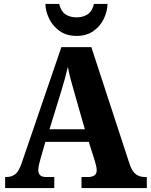

<svg xmlns="http://www.w3.org/2000/svg" viewBox="-20 -953 764 973"><path d="M6 0V-56H14Q38 -56 56.5 -69.5Q75 -83 90 -127L291 -714H443L638 -118Q650 -84 668.5 -70Q687 -56 713 -56H724V0H393V-56H428Q445 -56 457.5 -63.5Q470 -71 470 -90Q470 -103 466 -117Q462 -131 460 -139L430 -234H210L187 -155Q184 -143 179 -124Q174 -105 174 -92Q174 -75 183 -65.5Q192 -56 214 -56H255V0ZM231 -298H410L356 -487Q347 -518 338.5 -549.5Q330 -581 324 -614Q309 -551 290 -490ZM368 -771Q317 -771 282 -796Q247 -821 229 -858.5Q211 -896 210 -933H280Q288 -897 311 -881Q334 -865 368 -865Q402 -865 425 -881Q448 -897 456 -933H525Q524 -896 506.5 -858.5Q489 -821 454 -796Q419 -771 368 -771Z"/></svg>

Font: Noto Serif Myanmar SemiCondensed ExtraBold
Style: Regular
Weight: 800
Width: 4
Designer: Ben Mitchell and the Monotype Design Team
Foundry: Monotype Imaging Inc.
Version: Version 2.106; ttfautohint (v1.8.4.7-5d5b)